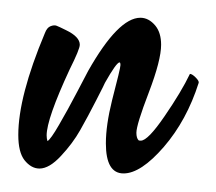

<svg xmlns="http://www.w3.org/2000/svg" viewBox="-29 -274 239 212"><path d="M180.7 -192.4Q183.1 -192.4 187 -188.5Q190.9 -184.6 190.4 -182.6Q177.2 -141.1 151.9 -111.8Q126.5 -82.5 107.4 -82.5Q87.9 -82.5 87.9 -115.7Q87.9 -135.7 94.7 -163.1Q104 -198.7 104 -202.1Q104 -205.1 103 -205.1Q99.6 -205.1 86.9 -182.6Q86.9 -182.1 77.4 -163.6Q67.9 -145 59.6 -130.4Q51.3 -115.7 38.3 -101.8Q25.4 -87.9 14.6 -87.9Q5.4 -87.9 -2 -97.2Q-8.8 -106 -8.8 -125Q-8.8 -167.5 20.5 -237.3Q22.9 -243.7 26.9 -245.1Q30.8 -246.6 33.4 -245.6Q36.1 -244.6 43.9 -240.7Q59.1 -233.4 59.1 -224.6Q59.1 -219.7 47.9 -197.3Q22.5 -142.6 22.5 -124.5Q22.5 -121.1 23.4 -118.2Q26.9 -120.1 36.1 -136Q45.4 -151.9 56.6 -173.3Q67.9 -194.8 68.4 -195.8Q101.6 -254.4 126 -254.4Q135.3 -254.4 142.6 -245.6Q148.9 -237.8 148.9 -224.6Q148.9 -207.5 135.3 -171.9Q121.6 -136.2 121.6 -127.4Q121.6 -121.6 124 -119.1Q124.5 -118.7 126.5 -118.7Q134.3 -118.7 152.8 -145.8Q171.4 -172.9 180.7 -192.4Z"/></svg>

Font: Sintesa 2
Style: 2
Weight: 400
Version: Version 001.000